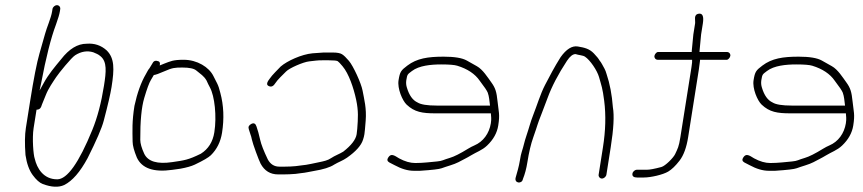

<svg xmlns="http://www.w3.org/2000/svg" viewBox="-20 -684 3335 742"><path d="M200.2 -664C208.1 -664 214 -656.9 212.8 -649L211.4 -640C209.7 -629.3 204.7 -612.3 196.3 -589C176.9 -537.9 157.6 -461.6 138.5 -360C136.4 -348.7 134.5 -340 132.9 -334C135.6 -338.7 140.9 -348.2 148.8 -362.8C167.2 -396.7 191.9 -425.8 216.1 -455C247 -495 279.9 -515 314.6 -515C344.8 -517.5 370.8 -508.8 392.5 -489C422.8 -458.9 422.2 -417.7 411.1 -347.6C406.8 -320.6 396.7 -277.2 380.8 -217.1C373.3 -188.5 352.5 -140.5 318.6 -73C289.7 -19.3 259.5 15.4 228.1 31C206.5 41 178.8 39.7 145.2 27.1C132.9 22.5 119.9 10.9 106.3 -7.6C92.7 -26.1 83.4 -51.9 78.5 -85C75.3 -128.3 75.8 -163 79.9 -189L96.4 -293C110.2 -380.3 122.3 -441.7 132.5 -477C142.8 -512.3 150 -537.7 154.1 -553C161 -578.9 177.3 -614.1 181.4 -640L182.8 -649C184 -656.9 192.2 -664 200.2 -664ZM121.2 -260 109.9 -189C103.6 -148.9 109.2 -83.9 114.2 -71C122.7 -33.7 147.8 9 201.1 9C239.6 9 284.8 -54.7 336.8 -182C356.4 -230 371.5 -287.1 381.9 -353.2C390.6 -407.7 393.7 -444.9 369.3 -466C358.5 -475.4 352.5 -476.4 340.3 -482C317 -489 293.8 -485.2 270.7 -470.7C255.8 -461.5 207.2 -401.2 197.1 -386C185.3 -368.1 166.9 -342.3 156.8 -316.2C150.3 -299.4 145.6 -287.7 142.5 -281L138.9 -271C135.8 -263.7 129.8 -260 121.2 -260Z M574.4 -394C573.4 -392 569.6 -385.6 563.1 -374.8C556.5 -364 547.9 -340.8 537.4 -305.1C526.8 -269.5 521.7 -215.6 522.1 -143.5C522.2 -129.8 527.2 -112 537.3 -90C551.7 -59.8 587.8 -48.9 645.6 -57.5C691.6 -64.3 706.8 -65.5 756.3 -90C785.1 -108.2 802.5 -135.8 808.3 -172.7C818.1 -234.3 809.5 -312.9 791.3 -346C786.9 -354 782.5 -363 778.1 -373C767.3 -391.2 755.8 -397.1 738.7 -411.5C729.6 -419.2 711.7 -423 685 -423C655.4 -423 646.3 -422.2 615.2 -408.5C594.8 -399.5 581.2 -394.7 574.4 -394ZM597.3 -431C601.6 -433 607.3 -435.3 614.4 -438C638.9 -447.2 648.4 -453 689.7 -453C742.2 -453 788 -424.3 804.8 -390L819.3 -361.5C823.8 -352.5 827.9 -340.3 831.5 -325C844.5 -276.8 846.7 -225.4 838.1 -171C832.5 -135.8 818.1 -106.8 794.8 -84C786 -75.4 765.3 -63.3 732.7 -47.8C719.8 -41.7 701.2 -36.4 677.1 -32L644.9 -27.5C573.6 -17.6 528.3 -33.4 508.9 -75C498.1 -101.1 492.6 -121.6 492.5 -136.5C491.9 -180.6 489.8 -213.5 499.6 -275C510.4 -325 525.2 -366 544 -398C548.9 -406.2 551.9 -413.8 557.5 -420L569.7 -440C574.1 -449 581.8 -451.4 592.8 -447C597.8 -445 599.3 -439.7 597.3 -431Z M1230.3 -481H1266.6C1282.8 -481 1294.5 -478.8 1301.6 -474.5C1308.7 -470.2 1317.7 -461.5 1328.6 -448.6C1345.5 -428.5 1375.8 -362.8 1381.2 -333.9C1387.5 -299.5 1397 -265.9 1393.2 -217.5C1391.1 -189.8 1389.4 -172.5 1388.3 -165.5C1387.2 -158.5 1385.4 -151.3 1382.9 -144C1376 -121.9 1355.4 -98.7 1320.9 -74.5C1304.9 -63.2 1287.4 -57.5 1271.7 -48C1256 -37.4 1229.3 -29.1 1191.8 -23C1175.6 -20.4 1161.3 -16.4 1144.5 -15L1122 -12C1105.8 -10.7 1090.7 -10 1076.7 -10H1054.7C1024.6 -10 1002.1 -23.8 987.2 -51.4C980.4 -64 956.4 -129.4 953.3 -145.1C951.8 -153 950 -159.3 948.1 -164L941.4 -185C938.5 -193.6 941.8 -200.3 951.4 -205.2C961 -210 967.6 -206.7 971.2 -195.3C977.4 -175.3 979.3 -171.6 985.6 -143.1C989.4 -125.9 999.2 -100.8 1014.9 -68C1025 -49.3 1039.9 -40 1059.5 -40H1081.5C1095.5 -40 1109.2 -40.7 1122.8 -42L1146.2 -45C1156.7 -45.9 1168.8 -47.8 1182.4 -50.7L1214.7 -57.5C1231.6 -61 1246.8 -64.1 1259.7 -73C1273.3 -82.4 1292.4 -89 1306.6 -98C1337.8 -122.3 1355.1 -144.8 1358.3 -165.5C1359.2 -171.2 1360 -178 1360.6 -186C1363.7 -227.9 1365.7 -254.2 1356.5 -298C1346.6 -344.5 1327.9 -399.5 1304 -427.8C1295 -438.6 1288.7 -445.2 1285.2 -447.5C1281.6 -449.8 1270.1 -451 1250.6 -451H1226.1C1204.2 -451 1199.9 -449.4 1174.8 -446.8C1151.9 -444.4 1097.8 -420.7 1085.5 -407.6C1071.8 -393.1 1055 -379.5 1042.3 -360.3C1035.1 -349.2 1026.4 -346.7 1016.3 -352.7C1011 -355.9 1010.9 -362 1015.9 -371L1022.3 -380C1032 -394.8 1053.9 -415.1 1064.8 -427C1089.6 -448.5 1145.6 -474.2 1187.8 -478Z M1873.7 -276C1871.4 -294 1870.4 -310.8 1865 -325.8C1862.3 -333 1852 -348.4 1833.9 -372C1815.8 -398.4 1786.8 -417.8 1747.1 -430C1736.3 -433.3 1715.6 -435 1684.9 -435C1645.9 -435 1599.3 -430.6 1571.9 -409.5C1555 -396.5 1554 -397.7 1550.2 -374C1548.7 -364 1549.5 -354.3 1552.6 -345C1561.4 -315.5 1575 -296.5 1593.6 -288C1606.3 -280 1631 -276 1667.7 -276ZM1877 -246H1663C1611.8 -246 1582 -250.8 1551.4 -279.7C1535.2 -295 1515.1 -341.8 1520.2 -373.7C1525.5 -407.2 1529.9 -412.1 1554.2 -430.5C1591.1 -458.5 1633.8 -465 1694.7 -465C1736.6 -465 1766.3 -460 1783.9 -450.1C1797 -442.7 1810 -435.4 1822.8 -428.2C1846 -415.3 1864.5 -385.2 1878.5 -366C1894.7 -343.7 1899 -329.4 1902.9 -291.5C1906.8 -252.3 1912.6 -243.6 1905.5 -199C1901 -170.4 1886.6 -144.5 1862.4 -121.5C1843.2 -103.2 1820.9 -96.2 1800.2 -83.5C1783.8 -73.4 1768.5 -66.4 1751.4 -57.1C1735.8 -48.6 1703.9 -40.4 1686.7 -33.8C1677.7 -30.3 1650.1 -27.1 1603.8 -24H1578.8C1556.1 -24 1531.3 -31.3 1504.3 -46L1484.9 -56C1476.1 -60.8 1474.8 -67.6 1481.1 -76.5C1491.6 -91.4 1502.5 -84.5 1522.4 -72C1544.5 -60 1565.3 -54 1584.8 -54C1615.3 -54 1645 -57.9 1668.5 -60C1690.8 -62 1691.6 -66.1 1718.6 -73.9C1734.6 -78.5 1758.2 -90.3 1789.3 -109.5C1797.5 -114.5 1805.5 -118.7 1813.3 -122C1847.3 -136.4 1870.6 -168.2 1876.9 -207.5C1879.9 -226.7 1877.5 -233.5 1877 -246Z M2306.1 6C2298.2 6 2292.2 -1.1 2293.5 -9L2310.2 -115C2320.4 -179.2 2322 -238.9 2315 -294.1C2308.7 -343.9 2304.3 -352.8 2295.1 -385.9C2287.9 -411.5 2260.8 -451.7 2240.7 -465C2232.4 -470.5 2215.8 -470.9 2204.3 -475C2193.6 -475 2182.6 -466.3 2171.1 -449C2137.2 -397.4 2112.1 -349.3 2095.9 -304.7C2089.6 -287.2 2082.1 -267.7 2073.7 -246.2C2054 -196.5 2059.9 -206.7 2040.8 -153C2031.7 -127.6 2024.2 -95.6 2018.1 -57C2014.2 -32.3 2008.4 -10.7 2000.8 8C1997.5 28.3 1966.3 24.8 1972.9 2C1978 -15.8 1985.5 -40.7 1989.2 -64.2C1991.5 -78.9 1994 -90.1 1996.5 -97.7C2003.8 -119.4 2006 -135.4 2014.6 -160.2C2024.5 -189 2029.7 -212 2040.4 -239C2055.2 -276.4 2068.4 -321.1 2086.3 -355.5C2104.6 -390.5 2122.1 -424.4 2146.4 -463C2168.7 -494.3 2190.9 -508 2212.9 -504.4C2239.1 -500 2257.7 -495.7 2275.2 -477.4C2286.3 -465.8 2293.4 -457 2296.5 -451C2300.4 -446.3 2303.8 -441.3 2306.6 -436C2313.5 -422.9 2319.5 -415.1 2324.1 -398C2336.7 -361.1 2344.9 -318.1 2348.6 -269C2354.2 -237 2351.4 -185.7 2340.2 -115L2323.5 -9C2322.2 -1.1 2314 6 2306.1 6Z M2424.1 -13C2425.3 -20.9 2433.5 -28 2441.4 -28H2452.4H2479.9C2490.9 -28 2509.6 -31.5 2536 -38.6C2551.3 -42.7 2582.6 -74.5 2589 -88.3C2599.3 -110.5 2603.3 -115.6 2609.4 -154L2652.2 -424C2654.6 -439.3 2655.4 -449 2654.7 -453H2521.7C2513.8 -453 2507.9 -460.1 2509.1 -468C2510.4 -475.9 2518.6 -483 2521.7 -483H2653.7C2653.2 -483.7 2653 -484.7 2653.2 -486L2659.5 -551L2666.2 -593C2668.2 -605.5 2658.9 -627.5 2680.2 -631C2695.2 -633.4 2700.6 -620.8 2696.2 -593L2689.5 -551L2683.5 -488C2683.1 -485.3 2683.2 -483.7 2683.7 -483H2789.7C2797.7 -483 2803.6 -475.9 2802.4 -468C2801.1 -460.1 2792.9 -453 2789.7 -453H2684.7C2685.3 -452.3 2685.5 -451.5 2685.4 -450.5L2680.7 -415L2639.4 -154C2633.1 -114 2622 -83.8 2606.4 -63.5C2590.7 -43.1 2575.9 -28.9 2562.1 -20.8C2541.8 -8.8 2495.5 2 2467.9 2H2441.9C2429.8 2 2422.4 -2.6 2424.1 -13Z M3245.7 -276C3243.4 -294 3242.4 -310.8 3237 -325.8C3234.3 -333 3224 -348.4 3205.9 -372C3187.8 -398.4 3158.8 -417.8 3119.1 -430C3108.3 -433.3 3087.6 -435 3056.9 -435C3017.9 -435 2971.3 -430.6 2943.9 -409.5C2927 -396.5 2926 -397.7 2922.2 -374C2920.7 -364 2921.5 -354.3 2924.6 -345C2933.4 -315.5 2947 -296.5 2965.6 -288C2978.3 -280 3003 -276 3039.7 -276ZM3249 -246H3035C2983.8 -246 2954 -250.8 2923.4 -279.7C2907.2 -295 2887.1 -341.8 2892.2 -373.7C2897.5 -407.2 2901.9 -412.1 2926.2 -430.5C2963.1 -458.5 3005.8 -465 3066.7 -465C3108.6 -465 3138.3 -460 3155.9 -450.1C3169 -442.7 3182 -435.4 3194.8 -428.2C3218 -415.3 3236.5 -385.2 3250.5 -366C3266.7 -343.7 3271 -329.4 3274.9 -291.5C3278.8 -252.3 3284.6 -243.6 3277.5 -199C3273 -170.4 3258.6 -144.5 3234.4 -121.5C3215.2 -103.2 3192.9 -96.2 3172.2 -83.5C3155.8 -73.4 3140.5 -66.4 3123.4 -57.1C3107.8 -48.6 3075.9 -40.4 3058.7 -33.8C3049.7 -30.3 3022.1 -27.1 2975.8 -24H2950.8C2928.1 -24 2903.3 -31.3 2876.3 -46L2856.9 -56C2848.1 -60.8 2846.8 -67.6 2853.1 -76.5C2863.6 -91.4 2874.5 -84.5 2894.4 -72C2916.5 -60 2937.3 -54 2956.8 -54C2987.3 -54 3017 -57.9 3040.5 -60C3062.8 -62 3063.6 -66.1 3090.6 -73.9C3106.6 -78.5 3130.2 -90.3 3161.3 -109.5C3169.5 -114.5 3177.5 -118.7 3185.3 -122C3219.3 -136.4 3242.6 -168.2 3248.9 -207.5C3251.9 -226.7 3249.5 -233.5 3249 -246Z"/></svg>

Font: MewTooHand
Style: ReversedIta
Weight: 400
Designer: Mew Too, Robert Jablonski
Version: Version 0.77